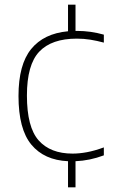

<svg xmlns="http://www.w3.org/2000/svg" viewBox="-20 -680 490 820"><path d="M270.5 120V8.5Q169 4 114 -62.2Q59 -128.5 59 -270Q59 -404 113 -470.5Q167 -537 270.5 -546.5V-660H302.5V-548Q305.5 -548 309 -548Q367 -548 423.5 -532V-498Q394 -506 366 -510.5Q338 -515 308 -515Q200.5 -515 147.8 -459.5Q95 -404 95 -272Q95 -137 145 -80.5Q195 -24 290 -24Q318.5 -24 351.2 -30Q384 -36 423.5 -50.5V-16.5Q363.5 6 302.5 8.5V120Z"/></svg>

Font: Encode Sans Semi Expanded Thin
Style: Regular
Weight: 100
Width: 6
Designer: Multiple Designers
Foundry: Impallari Type
Version: Version 3.000; ttfautohint (v1.8.3) -l 8 -r 50 -G 200 -x 14 